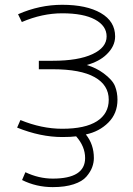

<svg xmlns="http://www.w3.org/2000/svg" viewBox="-20 -555 548 794"><path d="M338.9 -286.1Q377.9 -274.4 408.2 -252Q445.3 -224.6 455.6 -198.7Q465.8 -172.9 465.8 -142.6Q465.8 -85.9 428.2 -48.3Q390.6 -10.7 335 1Q368.2 42 368.2 98.6Q368.2 117.2 361.3 136.2Q354.5 155.3 337.4 175.3Q320.3 195.3 284.7 207Q249 218.8 198.2 218.8Q129.9 218.8 71.3 189.5L85 157.2Q140.6 183.6 198.2 183.6Q332 183.6 332 98.6Q332 50.8 294.9 8.8Q273.4 11.7 237.3 11.7Q147.5 11.7 50.8 -27.3L64.5 -58.6Q152.3 -22.5 237.3 -22.5Q332 -22.5 380.9 -53.7Q429.7 -85 429.7 -142.6Q429.7 -203.1 371.6 -235.8Q313.5 -268.6 198.2 -268.6H140.6V-303.7H198.2Q303.7 -303.7 362.3 -331.1Q420.9 -358.4 420.9 -404.3Q420.9 -448.2 373 -474.1Q325.2 -500 237.3 -500Q154.3 -500 70.3 -463.9L54.7 -496.1Q143.6 -535.2 237.3 -535.2Q337.9 -535.2 397 -501Q456.1 -466.8 456.1 -404.3Q456.1 -363.3 419.9 -329.1Q390.6 -300.8 338.9 -286.1Z"/></svg>

Font: Gen Shin Gothic ExtraLight
Style: Regular
Weight: 100
Designer: [Source Han Sans]
Ryoko NISHIZUKA  (kana & ideographs); Paul D. Hunt (Latin, Greek & Cyrillic); Wenlong ZHANG  (bopomofo
Version: Version 1.002.20150607